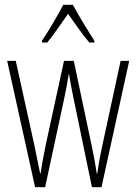

<svg xmlns="http://www.w3.org/2000/svg" viewBox="-20 -784 571 804"><path d="M285 -764H245C222 -720 180 -648 156 -614V-606H178C204 -637 239 -690 265 -726C293 -687 326 -638 354 -606H375V-614C359 -638 310 -717 285 -764ZM287 -377 365 0H405L521 -529H485L406 -163C398 -125 395 -109 387 -57H385C379 -100 371 -142 363 -178L289 -529H248L173 -184C164 -141 154 -88 150 -58H148C140 -98 132 -138 123 -180L46 -529H10L127 0H169L250 -377C257 -409 263 -443 268 -474H269C274 -443 280 -410 287 -377Z"/></svg>

Font: Noto Sans Sinhala UI ExtraCondensed ExtraLight
Style: Regular
Weight: 200
Width: 2
Designer: Jelle Bosma - Monotype Design Team
Foundry: Monotype Imaging Inc.
Version: Version 2.006